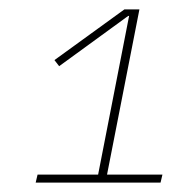

<svg xmlns="http://www.w3.org/2000/svg" viewBox="-20 -718 374 409"><path d="M322 -329H56L60 -346H189L255 -684H253L106 -577L96 -590L245 -698H277L208 -346H326Z"/></svg>

Font: IBM Plex Sans Thin
Style: Italic
Weight: 250
Italic angle: -11.31°
Designer: Mike Abbink, Paul van der Laan, Pieter van Rosmalen
Foundry: Bold Monday
Version: Version 3.201